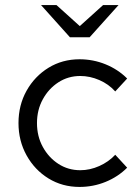

<svg xmlns="http://www.w3.org/2000/svg" viewBox="-20 -730 549 758"><path d="M294 8Q226 8 171.5 -25.5Q117 -59 85 -116.5Q53 -174 53 -244Q53 -315 85 -372Q117 -429 171.5 -462.5Q226 -496 294 -496Q348 -496 397 -476Q446 -456 482 -420L435 -369Q409 -398 372 -414Q335 -430 297 -430Q249 -430 210.5 -405Q172 -380 149 -338Q126 -296 126 -244Q126 -192 149 -150Q172 -108 210.5 -83Q249 -58 297 -58Q335 -58 372 -74.5Q409 -91 435 -119L482 -68Q446 -32 397 -12Q348 8 294 8ZM203 -710 295 -627 387 -710H448L334 -583H256L142 -710Z"/></svg>

Font: Red Hat Text VF
Style: Regular
Weight: 300
Designer: Pentagram, MCKL
Foundry: Pentagram, MCKL
Version: Version 1.023